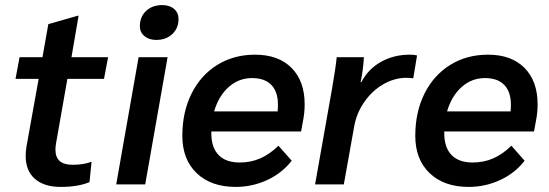

<svg xmlns="http://www.w3.org/2000/svg" viewBox="-20 -725 2160 755"><path d="M81 -112Q81 -129 84 -148L132 -415H41L57 -500H147L170 -630L285 -663H289L261 -500H405L389 -415H245L201 -165Q198 -150 198 -137Q198 -107 214.5 -92Q231 -77 266 -77Q309 -77 340 -89L332 -9Q288 10 218 10Q154 10 117.5 -21.5Q81 -53 81 -112Z M530 -622Q530 -659 554.5 -682Q579 -705 618 -705Q647 -705 664.5 -690Q682 -675 682 -650Q682 -614 657.5 -591Q633 -568 594 -568Q566 -568 548 -583Q530 -598 530 -622ZM525 -500H639L551 0H437Z M1178 -315Q1178 -281 1171 -247L1164 -208H811V-201Q811 -145 839.5 -115.5Q868 -86 923 -86Q966 -86 1003 -102Q1040 -118 1075 -152L1127 -93Q1089 -44 1030.5 -17Q972 10 907 10Q810 10 753.5 -44Q697 -98 697 -191Q697 -284 733 -356.5Q769 -429 834 -469.5Q899 -510 983 -510Q1075 -510 1126.5 -458Q1178 -406 1178 -315ZM1073 -313Q1073 -364 1047 -391Q1021 -418 971 -418Q919 -418 879.5 -383Q840 -348 822 -287H1072V-293Q1073 -300 1073 -313Z M1286 -378Q1301 -465 1304 -500H1411Q1408 -451 1400 -412L1398 -402H1401Q1428 -454 1478.5 -482Q1529 -510 1591 -510Q1609 -510 1620 -507L1605 -417Q1593 -419 1578 -419Q1531 -419 1487 -393.5Q1443 -368 1412.5 -324Q1382 -280 1373 -229L1332 0H1219Z M2094 -315Q2094 -281 2087 -247L2080 -208H1727V-201Q1727 -145 1755.5 -115.5Q1784 -86 1839 -86Q1882 -86 1919 -102Q1956 -118 1991 -152L2043 -93Q2005 -44 1946.5 -17Q1888 10 1823 10Q1726 10 1669.5 -44Q1613 -98 1613 -191Q1613 -284 1649 -356.5Q1685 -429 1750 -469.5Q1815 -510 1899 -510Q1991 -510 2042.5 -458Q2094 -406 2094 -315ZM1989 -313Q1989 -364 1963 -391Q1937 -418 1887 -418Q1835 -418 1795.5 -383Q1756 -348 1738 -287H1988V-293Q1989 -300 1989 -313Z"/></svg>

Font: Sarabun SemiBold
Style: Italic
Weight: 600
Italic angle: -10°
Designer: Suppakit Chalermlarp | Katatrad Co.,Ltd.
Foundry: Cadson Demak Co.,Ltd.
Version: Version 1.000; ttfautohint (v1.6)